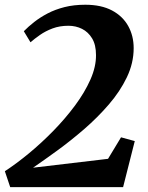

<svg xmlns="http://www.w3.org/2000/svg" viewBox="-23 -770 609 790"><path d="M19 0 -3 -65.5Q44.5 -96.5 96.2 -139.2Q148 -182 197 -232.2Q246 -282.5 285.8 -336Q325.5 -389.5 349 -442.5Q372.5 -495.5 372 -543.5Q372 -585.5 356 -612Q340 -638.5 314.5 -651.2Q289 -664 258.5 -664Q222.5 -664 193.2 -653Q164 -642 141.5 -626.2Q119 -610.5 102.5 -596L75 -641.5Q93.5 -660.5 117.8 -679.5Q142 -698.5 173 -714.8Q204 -731 242.5 -740.8Q281 -750.5 328 -750.5Q393.5 -750.5 437.8 -727Q482 -703.5 504.5 -663Q527 -622.5 527 -572Q527 -510.5 499 -452Q471 -393.5 424.5 -339.8Q378 -286 322.8 -238.2Q267.5 -190.5 212.5 -150.5Q157.5 -110.5 113 -80L421.5 -116.5L475 -205L531.5 -189.5L483.5 0Z"/></svg>

Font: Merriweather 48pt ExtraBold
Style: Italic
Weight: 800
Italic angle: -7.8°
Version: Version 2.101